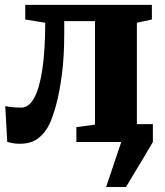

<svg xmlns="http://www.w3.org/2000/svg" viewBox="-20 -568 661 768"><path d="M404.5 180 465 0V-71.5H591.5V0Q574.5 29.5 554.2 63.2Q534 97 515 128Q496 159 484 180ZM59 7Q43.5 7 31 4.8Q18.5 2.5 9 -0.5L1 -143.5Q11.5 -141 31 -139.2Q50.5 -137.5 65 -137.5Q95 -137.5 116.2 -175.2Q137.5 -213 149 -288.2Q160.5 -363.5 161 -477L81 -490V-548.5H587.5V-490L527.5 -477V-69.5L589.5 -59.5V0H285.5V-59.5L360 -69.5V-483.5H237V-435.5Q237 -339.5 227.2 -267.2Q217.5 -195 203.8 -145.8Q190 -96.5 177 -70Q160 -35 131.8 -14Q103.5 7 59 7Z"/></svg>

Font: Merriweather 36pt Black
Style: Regular
Weight: 900
Version: Version 2.100